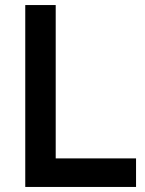

<svg xmlns="http://www.w3.org/2000/svg" viewBox="-20 -740 574 760"><path d="M518.5 -113H200.5V-720H80V0H518.5Z"/></svg>

Font: Eudonet
Style: Bold
Weight: 700
Designer: Mikhail Sharanda
Foundry: Mikhail Sharanda
Version: Version 4.503;Glyphs 3.1.2 (3151)